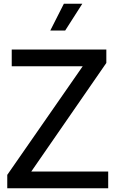

<svg xmlns="http://www.w3.org/2000/svg" viewBox="-20 -1011 620 1031"><path d="M19 0H561V-90H148L551 -673V-745H43V-655H424L19 -72ZM250 -847H330L422 -991H323Z"/></svg>

Font: Plus Jakarta Sans Medium
Style: Regular
Weight: 500
Designer: Gumpita Rahayu
Foundry: Tokotype
Version: Version 2.004; ttfautohint (v1.8.3)